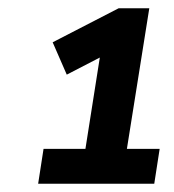

<svg xmlns="http://www.w3.org/2000/svg" viewBox="-20 -725 420 463"><path d="M72 -282 85 -366H186L226 -620L284 -619L141 -545L107 -623L266 -705H340L286 -366H365L352 -282Z"/></svg>

Font: Nunito Sans 12pt ExtraLight 12pt
Style: Bold Italic
Weight: 700
Italic angle: -9°
Version: Version 3.101;gftools[0.9.27]